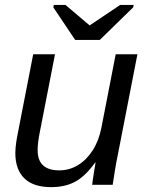

<svg xmlns="http://www.w3.org/2000/svg" viewBox="-20 -748 596 777"><path d="M365.2 -90.3Q324.7 -34.2 283.9 -12.5Q243.2 9.3 187 9.3Q114.7 9.3 78.4 -26.4Q42 -62 42 -129.4Q42 -140.1 43.2 -152.3Q44.4 -164.6 46.6 -179Q48.8 -193.4 52.2 -209.5L114.3 -528.3H202.6L141.1 -213.4Q132.3 -170.4 132.3 -140.1Q132.3 -58.6 219.7 -58.6Q260.7 -58.6 295.7 -79.8Q330.6 -101.1 355.5 -140.1Q380.4 -179.2 390.6 -232.4L448.2 -528.3H536.1L455.1 -112.8Q450.2 -89.8 445.6 -61.5Q440.9 -33.2 436 0H353Q353 -3.9 355.5 -20.5Q357.9 -37.1 361.3 -57.1Q364.7 -77.1 366.7 -90.3ZM519 -718.3 383.8 -586.4H284.2L195.8 -718.3L197.8 -728H245.1L342.3 -645.5H343.3L466.3 -728H521Z"/></svg>

Font: Arimo
Style: Italic
Weight: 400
Italic angle: -12°
Designer: Steve Matteson
Foundry: Monotype Imaging Inc.
Version: Version 1.33